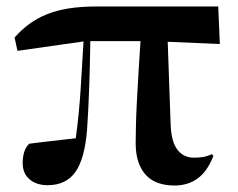

<svg xmlns="http://www.w3.org/2000/svg" viewBox="-20 -564 735 593"><path d="M498 -435 507 -180Q509 -126 528 -101.5Q547 -77 579 -77Q597 -77 609.5 -79.5Q622 -82 635 -88L639 -82Q620 -34 590 -12.5Q560 9 519 9Q493 9 471 2Q449 -5 433 -21Q417 -37 408 -62Q399 -87 399 -122Q399 -146 400 -183.5Q401 -221 403.5 -264Q406 -307 408.5 -352Q411 -397 414 -437H259Q258 -367 255.5 -294.5Q253 -222 249 -165Q242 -74 213 -33Q184 8 127 8Q93 8 71.5 -10Q50 -28 50 -61Q50 -78 54.5 -93.5Q59 -109 70 -120Q76 -121 93 -123Q110 -125 131 -127.5Q152 -130 174 -132.5Q196 -135 214 -137Q224 -210 229 -287.5Q234 -365 238 -436L34 -407L25 -448Q46 -472 70.5 -490Q95 -508 125 -520Q155 -532 192.5 -538Q230 -544 278 -544H654L659 -428Z"/></svg>

Font: XinYuGongZhangJiaSongA
Style: Regular
Weight: 900
Designer: XinYuGong
Foundry: Adobe Systems Incorporated
Version: Version 1.00